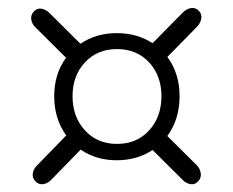

<svg xmlns="http://www.w3.org/2000/svg" viewBox="-20 -588 590 487"><path d="M73.5 -168 148 -244.5Q117.5 -286.5 117.5 -344Q117.5 -400.5 147.5 -441.5L70.5 -518Q61 -527 59.2 -538.8Q57.5 -550.5 66.5 -559.5Q74.5 -568 85.8 -565.8Q97 -563.5 105.5 -555L184 -477Q224 -504 276 -504Q327.5 -504 367 -478.5L444 -556.5Q453 -565.5 464.2 -567.5Q475.5 -569.5 484.5 -560.5Q492.5 -552 490.5 -540.8Q488.5 -529.5 480 -520.5L404.5 -443.5Q435.5 -402 435.5 -344Q435.5 -285.5 404.5 -243L479 -169Q487.5 -160.5 489.2 -148.5Q491 -136.5 482 -127.5Q474 -119 462.8 -121Q451.5 -123 443 -132L367 -207.5Q327.5 -181.5 276 -181.5Q224 -181.5 184.5 -208.5L110 -132Q101.5 -123 90 -121Q78.5 -119 70 -128Q61.5 -136.5 63.2 -148Q65 -159.5 73.5 -168ZM276.5 -223Q327 -223 358.2 -257.2Q389.5 -291.5 389.5 -344Q389.5 -396 358.2 -429.8Q327 -463.5 276.5 -463.5Q227 -463.5 195.5 -429.8Q164 -396 164 -344Q164 -291.5 195.5 -257.2Q227 -223 276.5 -223Z"/></svg>

Font: Fraunces 72pt S100 Light
Style: Regular
Weight: 300
Version: Version 1.000; ttfautohint (v1.8.3)